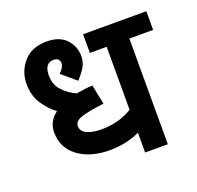

<svg xmlns="http://www.w3.org/2000/svg" viewBox="-110 -726 869 845"><g transform="rotate(-20 324.5 -304.0)"><path d="M537.5 -495V0H431.2V-92.5Q366.2 -62.5 290 -62.5Q198.8 -62.5 141.9 -105Q85 -147.5 85 -220Q85 -271.2 128.8 -303.8Q93.8 -330 68.8 -368.8Q43.8 -407.5 43.8 -461.2Q43.8 -520 81.9 -563.8Q120 -607.5 190 -607.5Q250 -607.5 281.2 -574.4Q312.5 -541.2 312.5 -495Q312.5 -467.5 299.4 -445Q286.2 -422.5 262.5 -397.5L196.2 -453.8Q220 -476.2 220 -496.2Q220 -507.5 212.5 -514.4Q205 -521.2 192.5 -521.2Q148.8 -521.2 148.8 -463.8Q148.8 -420 175 -391.9Q201.2 -363.8 237.5 -347.5Q281.2 -355 313.8 -356.2L332.5 -265Q261.2 -256.2 226.9 -245Q192.5 -233.8 192.5 -211.2Q192.5 -185 219.4 -173.1Q246.2 -161.2 286.2 -161.2Q367.5 -161.2 431.2 -200V-495H352.5V-582.5H648.8V-495Z"/></g></svg>

Font: Cambay
Style: Bold
Weight: 700
Designer: Pooja Saxena
Foundry: Pooja Saxena
Version: Version 1.096;PS 001.096;hotconv 1.0.70;makeotf.lib2.5.58329